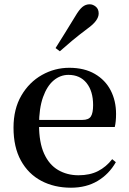

<svg xmlns="http://www.w3.org/2000/svg" viewBox="-20 -859 602 895"><path d="M311 16Q233 16 172.5 -16Q112 -48 77.5 -110.5Q43 -173 43 -264Q43 -351 79.5 -413.5Q116 -476 175.5 -509.5Q235 -543 303 -543Q373 -543 422 -514.5Q471 -486 496 -437.5Q521 -389 521 -328Q521 -292 515 -267H93V-300H364Q393 -300 403.5 -316Q414 -332 414 -369Q414 -434 383.5 -472Q353 -510 299 -510Q261 -510 230 -484Q199 -458 180.5 -406Q162 -354 162 -277Q162 -195 185.5 -143Q209 -91 251 -66.5Q293 -42 346 -42Q399 -42 437 -61.5Q475 -81 503 -117L520 -103Q488 -47 435 -15.5Q382 16 311 16ZM239 -635Q260 -669 282.5 -704.5Q305 -740 332 -785Q349 -814 364 -826.5Q379 -839 398 -839Q413 -839 426.5 -828Q440 -817 440 -796Q440 -780 427.5 -762.5Q415 -745 387 -725Q347 -695 317 -670Q287 -645 259 -620Z"/></svg>

Font: Noto Serif KR SemiBold
Style: Regular
Weight: 600
Designer: Ryoko NISHIZUKA 西塚涼子 (kana & ideographs); Frank Grießhammer (Latin, Greek & Cyrillic); Wenlong ZHANG 张文龙 (bopomofo); San
Foundry: Adobe
Version: Version 2.003-H1;hotconv 1.1.1;makeotfexe 2.6.0